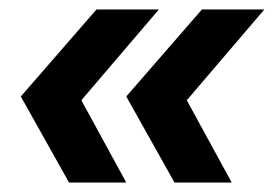

<svg xmlns="http://www.w3.org/2000/svg" viewBox="-20 -471 579 406"><path d="M126 -85 24 -267 184 -451H316L152 -259L247 -85ZM349 -85 247 -267 407 -451H539L375 -259L470 -85Z"/></svg>

Font: Mulish ExtraBold
Style: Italic
Weight: 800
Italic angle: -9°
Designer: Vernon Adams
Foundry: Vernon Adams
Version: Version 3.603; ttfautohint (v1.8.3)